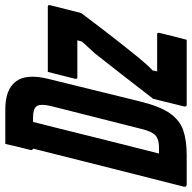

<svg xmlns="http://www.w3.org/2000/svg" viewBox="-60 -720 740 741"><g transform="rotate(-90 310.5 -350.0)"><path d="M259 -700Q335 -700 366 -659.5Q397 -619 376 -534L290 -184Q271 -105 244 -66Q217 -27 178 -13.5Q139 0 83 0H-31Q-42 0 -40 -11Q-6 -146 30 -287Q66 -428 107 -593Q99 -595 102 -604Q108 -628 114 -652Q120 -676 125 -700ZM88 -107H113Q143 -107 158 -120.5Q173 -134 183 -175L271 -523Q280 -561 272 -577Q263 -593 227 -593H210L189 -510Q164 -410 139 -309Q114 -208 88 -107ZM403 -536H655Q663 -536 660 -525L630 -407Q576 -335 535 -282.5Q494 -230 459 -187Q446 -171 434 -157.5Q422 -144 409 -132L405 -114H549Q556 -114 553 -103Q547 -78 540.5 -52Q534 -26 527 0H275Q268 0 270 -11L299 -129Q356 -203 398.5 -257.5Q441 -312 475 -355Q488 -369 499 -381Q510 -393 520 -404L525 -422H381Q374 -422 377 -433Q384 -459 390 -484.5Q396 -510 403 -536Z"/></g></svg>

Font: Recursive Mn Lnr St SmB
Style: Italic
Weight: 600
Italic angle: -15°
Monospace: yes
Version: Version 1.079;hotconv 1.0.112;makeotfexe 2.5.65598; ttfautoh